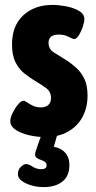

<svg xmlns="http://www.w3.org/2000/svg" viewBox="-20 -551 393 783"><path d="M163 8Q132 8 99 0.5Q66 -7 44 -21.5Q22 -36 22 -57Q22 -71 31.5 -90.5Q41 -110 53.5 -125Q66 -140 76 -140Q82 -140 91.5 -133Q101 -126 115 -119.5Q129 -113 147 -113Q166 -113 177 -123Q188 -133 188 -151Q188 -177 168.5 -191.5Q149 -206 123 -221Q102 -234 80 -251Q58 -268 43.5 -296.5Q29 -325 29 -370Q29 -446 75 -488.5Q121 -531 194 -531Q218 -531 248.5 -525.5Q279 -520 301.5 -507Q324 -494 324 -473Q324 -461 317.5 -441.5Q311 -422 301.5 -407Q292 -392 283 -392Q276 -392 259.5 -401Q243 -410 219 -410Q200 -410 189 -402Q178 -394 178 -376Q178 -350 201.5 -336Q225 -322 253 -304Q273 -291 292.5 -273Q312 -255 324.5 -228.5Q337 -202 337 -161Q337 -112 316.5 -74Q296 -36 257 -14Q218 8 163 8ZM159 212Q130 212 106 204.5Q82 197 67.5 185.5Q53 174 53 160Q53 140 65.5 129Q78 118 85 118Q98 118 113 128.5Q128 139 150 139Q158 139 164 135.5Q170 132 170 123Q170 114 163 109Q156 104 146.5 101Q137 98 130 93Q123 88 123 79Q123 74 126 64.5Q129 55 135.5 37Q142 19 152 -10H216L195 63L169 46H178Q202 46 221 54Q240 62 251.5 79Q263 96 263 122Q263 167 234.5 189.5Q206 212 159 212Z"/></svg>

Font: Asap Condensed VF Beta
Style: Regular
Weight: 400
Designer: Pablo Cosgaya
Foundry: Omnibus-Type
Version: Version 1.008